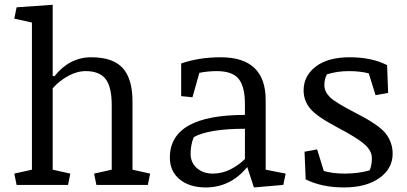

<svg xmlns="http://www.w3.org/2000/svg" viewBox="-20 -783 1722 813"><path d="M541 -354.5V-64.5L615.7 -47.9L606 0H388.2L378.4 -47.9L453.1 -64.5V-337.9Q453.1 -415.5 427 -448.7Q400.9 -481.9 342.8 -481.9Q305.7 -481.9 267.8 -460.9Q230 -439.9 203.1 -409.2V-64.5L277.8 -47.9L268.1 0H50.3L40.5 -47.9L115.2 -64.5V-687.5L40.5 -704.1L50.3 -752L203.1 -762.7V-462.4L210 -459.5Q273.9 -540.5 366.2 -540.5Q458.5 -540.5 499.8 -494.6Q541 -448.7 541 -354.5Z M1017.1 -237.8Q865.7 -237.8 800.8 -202.6Q787.1 -170.9 787.1 -132.3Q787.1 -93.8 814 -70.8Q840.8 -47.9 880.9 -47.9Q920.9 -47.9 956.5 -66.2Q992.2 -84.5 1017.1 -109.9ZM699.2 -115.7Q699.2 -296.4 1017.1 -296.4V-342.8Q1017.1 -416 990.5 -449Q963.9 -481.9 897.5 -481.9Q860.8 -481.9 824.2 -474.6L794.9 -371.1L747.1 -376V-514.2Q822.3 -540.5 914.6 -540.5Q1105 -540.5 1105 -358.9V-64.5L1189.5 -47.9L1179.7 0L1055.2 10.7L1026.9 -75.7Q956.1 10.7 851.1 10.7Q782.7 10.7 741 -23.4Q699.2 -57.6 699.2 -115.7Z M1642.6 -132.3Q1642.6 -68.8 1586.4 -29.1Q1530.3 10.7 1436.5 10.7Q1342.8 10.7 1274.4 -23.4L1269.5 -140.6L1322.8 -150.4L1351.1 -59.1Q1387.7 -47.9 1441.4 -47.9Q1495.1 -47.9 1544.9 -61.5Q1554.7 -82 1554.7 -113.3Q1554.7 -144.5 1523.4 -172.1Q1492.2 -199.7 1406.7 -244.6Q1321.3 -289.6 1293.5 -323.2Q1265.6 -356.9 1265.6 -400.4Q1265.6 -461.4 1316.9 -501Q1368.2 -540.5 1460.9 -540.5Q1553.7 -540.5 1619.1 -507.3L1623.5 -389.6L1570.3 -379.9L1541.5 -472.2Q1505.9 -481.9 1457 -481.9Q1408.2 -481.9 1364.3 -468.3Q1353.5 -449.2 1353.5 -422.4Q1353.5 -396 1375.7 -372.8Q1397.9 -349.6 1493.2 -300.8Q1588.4 -252 1615.5 -214.8Q1642.6 -177.7 1642.6 -132.3Z"/></svg>

Font: NoticiaText-Regular
Style: Regular
Weight: 400
Designer: JM Sole
Foundry: JM Sole
Version: Version 1.003